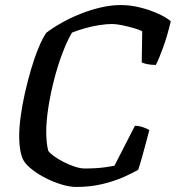

<svg xmlns="http://www.w3.org/2000/svg" viewBox="-20 -740 696 760"><path d="M282 0Q256 0 224.5 -9.5Q193 -19 163 -34Q133 -49 109.5 -67Q86 -85 75 -102Q66 -116 61 -141.5Q56 -167 56 -202Q56 -236 62 -280.5Q68 -325 79 -373.5Q90 -422 103.5 -467.5Q117 -513 132.5 -550.5Q148 -588 163 -610Q189 -630 223.5 -649.5Q258 -669 298 -685Q338 -701 379 -710.5Q420 -720 458 -720Q496 -720 534 -710.5Q572 -701 604.5 -686.5Q637 -672 656 -656Q643 -600 626 -553Q609 -506 597 -483Q576 -483 561 -486.5Q546 -490 541 -493L543 -616Q533 -622 510.5 -628.5Q488 -635 464 -640Q440 -645 424 -645Q401 -645 372.5 -640.5Q344 -636 316 -628Q288 -620 265 -611Q246 -579 227.5 -530.5Q209 -482 194.5 -426Q180 -370 171.5 -315.5Q163 -261 163 -217Q163 -197 165 -177.5Q167 -158 171 -143Q177 -134 193.5 -122Q210 -110 231.5 -99Q253 -88 275.5 -80.5Q298 -73 316 -73Q339 -73 362 -74.5Q385 -76 403.5 -79Q422 -82 433 -84L514 -242Q531 -242 547.5 -236Q564 -230 571 -225Q566 -205 558 -175.5Q550 -146 542 -117Q534 -88 527 -68Q505 -55 469 -39Q433 -23 385.5 -11.5Q338 0 282 0Z"/></svg>

Font: Texturina Medium 12pt Medium
Style: Italic
Weight: 500
Italic angle: -11°
Version: Version 1.002